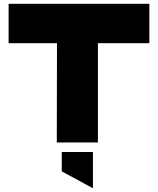

<svg xmlns="http://www.w3.org/2000/svg" viewBox="-20 -745 826 1004"><path d="M277 0 278 -519 449 -725H492V0ZM25 -519V-725H449L278 -519ZM492 -519V-725H761V-519ZM465 239 303 151V50H466V239Z"/></svg>

Font: Foldit ExtraBold
Style: Regular
Weight: 800
Version: Version 1.003